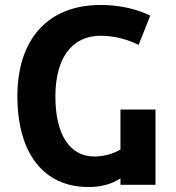

<svg xmlns="http://www.w3.org/2000/svg" viewBox="-20 -744 707 773"><path d="M336 9C387 9 431 -3 465 -26V0H606V-303H465V-142C436 -125 399 -114 360 -114C262 -114 203 -200 203 -356C203 -507 267 -600 385 -600C440 -600 493 -586 538 -563L585 -681C531 -708 460 -724 385 -724C174 -724 50 -587 50 -357C50 -124 158 9 336 9Z"/></svg>

Font: Noto Sans Georgian SemiCondensed Bold
Style: Regular
Weight: 700
Width: 4
Designer: Monotype Design Team, Akaki Razmadze
Foundry: Google LLC
Version: Version 2.005